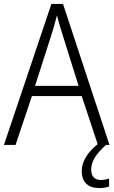

<svg xmlns="http://www.w3.org/2000/svg" viewBox="-20 -736 577 975"><path d="M443 125C443 80 472 42 518 0H536L300 -716H241L0 0H59L142 -248H395L476 -4C427 35 395 83 395 132C395 189 427 219 484 219C505 219 521 216 534 211V171C525 174 510 178 492 178C460 178 443 159 443 125ZM297 -562 379 -300H158L242 -562C251 -590 261 -624 269 -658C277 -627 289 -587 297 -562Z"/></svg>

Font: Noto Sans Devanagari SemiCondensed Light
Style: Regular
Weight: 300
Width: 4
Designer: Jelle Bosma - Monotype Design Team
Foundry: Monotype Imaging Inc.
Version: Version 2.004